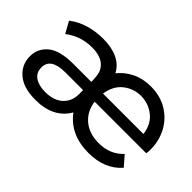

<svg xmlns="http://www.w3.org/2000/svg" viewBox="-75 -834 1138 1138"><g transform="rotate(45 494.5 -264.5)"><path d="M701 6Q547 6 468 -101Q406 6 256 6Q155 6 102.5 -39.5Q50 -85 50 -154Q50 -220 101 -262Q152 -304 263 -304H415Q415 -345 408.5 -371.5Q402 -398 380 -419Q344 -452 274 -452Q178 -452 105 -395L65 -467Q108 -501 165 -518Q222 -535 283 -535Q430 -535 480 -441Q514 -484 566 -509.5Q618 -535 683 -535Q763 -535 822.5 -499Q882 -463 914.5 -402.5Q947 -342 947 -268Q947 -249 944 -235H512Q521 -164 571.5 -121Q622 -78 704 -78Q797 -78 857 -142L911 -80Q836 6 701 6ZM852 -304Q842 -378 793 -416Q744 -454 682 -454Q621 -454 572.5 -416Q524 -378 513 -304ZM264 -68Q335 -68 375 -104.5Q415 -141 415 -201V-235H267Q145 -235 145 -156Q145 -112 177.5 -90Q210 -68 264 -68Z"/></g></svg>

Font: Argentum Novus
Style: Regular
Weight: 400
Designer: Julieta Ulanovsky
Foundry: Julieta Ulanovsky
Version: Version 7.20;July 27, 2021;FontCreator 13.0.0.2683 64-bit